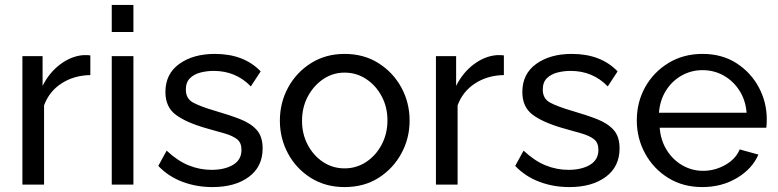

<svg xmlns="http://www.w3.org/2000/svg" viewBox="-20 -750 3162 780"><path d="M347 -445Q281 -444 230.5 -411.5Q180 -379 159 -322V0H71V-522H153V-401Q180 -455 224.5 -488.5Q269 -522 318 -526Q328 -526 335 -526Q342 -526 347 -525Z M434 -620V-730H522V-620ZM434 0V-522H522V0Z M843 10Q778 10 721 -11.5Q664 -33 623 -76L657 -138Q702 -96 747 -78Q792 -60 839 -60Q893 -60 927 -80.5Q961 -101 961 -141Q961 -170 943.5 -184Q926 -198 894 -207.5Q862 -217 818 -229Q737 -252 694.5 -283.5Q652 -315 652 -376Q652 -450 708.5 -490.5Q765 -531 853 -531Q971 -531 1039 -460L999 -399Q938 -462 848 -462Q821 -462 795 -455.5Q769 -449 752 -432.5Q735 -416 735 -386Q735 -349 765 -333Q795 -317 853 -300Q912 -283 955.5 -266Q999 -249 1023 -222Q1047 -195 1047 -147Q1047 -73 991 -31.5Q935 10 843 10Z M1380 10Q1302 10 1242.5 -27.5Q1183 -65 1150 -126.5Q1117 -188 1117 -260Q1117 -333 1150.5 -394.5Q1184 -456 1243.5 -493.5Q1303 -531 1380 -531Q1458 -531 1517.5 -493.5Q1577 -456 1610.5 -394.5Q1644 -333 1644 -260Q1644 -188 1610.5 -126.5Q1577 -65 1518 -27.5Q1459 10 1380 10ZM1207 -259Q1207 -205 1230.5 -161Q1254 -117 1293 -91.5Q1332 -66 1380 -66Q1428 -66 1467.5 -92Q1507 -118 1530.5 -162.5Q1554 -207 1554 -261Q1554 -315 1530.5 -359Q1507 -403 1467.5 -429Q1428 -455 1380 -455Q1332 -455 1293 -428.5Q1254 -402 1230.5 -358Q1207 -314 1207 -259Z M2027 -445Q1961 -444 1910.5 -411.5Q1860 -379 1839 -322V0H1751V-522H1833V-401Q1860 -455 1904.5 -488.5Q1949 -522 1998 -526Q2008 -526 2015 -526Q2022 -526 2027 -525Z M2293 10Q2228 10 2171 -11.5Q2114 -33 2073 -76L2107 -138Q2152 -96 2197 -78Q2242 -60 2289 -60Q2343 -60 2377 -80.5Q2411 -101 2411 -141Q2411 -170 2393.5 -184Q2376 -198 2344 -207.5Q2312 -217 2268 -229Q2187 -252 2144.5 -283.5Q2102 -315 2102 -376Q2102 -450 2158.5 -490.5Q2215 -531 2303 -531Q2421 -531 2489 -460L2449 -399Q2388 -462 2298 -462Q2271 -462 2245 -455.5Q2219 -449 2202 -432.5Q2185 -416 2185 -386Q2185 -349 2215 -333Q2245 -317 2303 -300Q2362 -283 2405.5 -266Q2449 -249 2473 -222Q2497 -195 2497 -147Q2497 -73 2441 -31.5Q2385 10 2293 10Z M2833 10Q2755 10 2695 -27Q2635 -64 2601 -126Q2567 -188 2567 -261Q2567 -335 2601 -396Q2635 -457 2695.5 -494Q2756 -531 2834 -531Q2913 -531 2971.5 -493.5Q3030 -456 3062.5 -395.5Q3095 -335 3095 -265Q3095 -243 3093 -231H2660Q2664 -180 2688.5 -140.5Q2713 -101 2752 -78.5Q2791 -56 2836 -56Q2884 -56 2926.5 -80Q2969 -104 2985 -143L3061 -122Q3036 -64 2974 -27Q2912 10 2833 10ZM2657 -292H3013Q3009 -343 2984 -382Q2959 -421 2920 -443Q2881 -465 2834 -465Q2788 -465 2749 -443Q2710 -421 2685.5 -382Q2661 -343 2657 -292Z"/></svg>

Font: Raleway Medium
Style: Regular
Weight: 500
Designer: Matt McInerney, Pablo Impallari, Rodrigo Fuenzalida
Foundry: Matt McInerney, Pablo Impallari, Rodrigo Fuenzalida
Version: Version 4.026